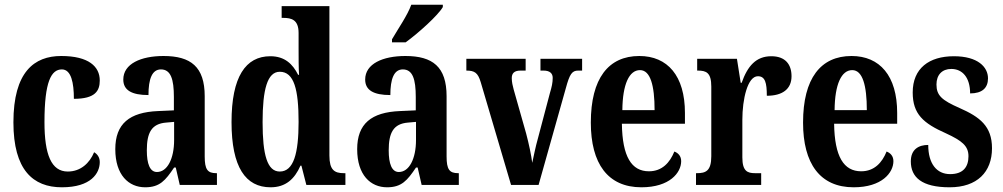

<svg xmlns="http://www.w3.org/2000/svg" viewBox="-20 -786 4261 816"><path d="M243 10C367 10 404 -50 404 -97C404 -117 394 -131 380 -139C361 -93 323 -57 268 -57C198 -57 169 -129 169 -267C169 -440 198 -491 243 -491C283 -491 294 -433 294 -366C385 -366 404 -400 404 -444C404 -503 357 -548 240 -548C126 -548 37 -481 37 -266C37 -64 120 10 243 10Z M597 10C659 10 683 -19 720 -74H727L744 0H902V-50H899C862 -50 850 -66 850 -121V-377C850 -502 791 -548 675 -548C579 -548 504 -515 504 -448C504 -403 539 -382 611 -382C611 -450 626 -491 664 -491C706 -491 719 -449 719 -374V-317L652 -314C530 -309 470 -260 470 -152C470 -42 527 10 597 10ZM647 -55C617 -55 604 -90 604 -147C604 -222 624 -260 686 -265L720 -268V-191C720 -111 691 -55 647 -55Z M1130 10C1194 10 1232 -25 1257 -82H1261L1282 0H1448V-50H1441C1401 -50 1380 -64 1380 -125V-760H1177V-710H1184C1219 -710 1249 -702 1249 -646V-578C1249 -539 1249 -499 1251 -468H1247C1224 -514 1190 -547 1129 -547C1024 -547 964 -460 964 -267C964 -75 1024 10 1130 10ZM1169 -57C1116 -57 1096 -127 1096 -267C1096 -405 1116 -481 1169 -481C1230 -481 1249 -405 1249 -268C1249 -134 1228 -57 1169 -57Z M1646 -619V-606H1704C1759 -646 1842 -721 1862 -756V-766H1728C1712 -721 1672 -664 1646 -619ZM1625 10C1687 10 1711 -19 1748 -74H1755L1772 0H1930V-50H1927C1890 -50 1878 -66 1878 -121V-377C1878 -502 1819 -548 1703 -548C1607 -548 1532 -515 1532 -448C1532 -403 1567 -382 1639 -382C1639 -450 1654 -491 1692 -491C1734 -491 1747 -449 1747 -374V-317L1680 -314C1558 -309 1498 -260 1498 -152C1498 -42 1555 10 1625 10ZM1675 -55C1645 -55 1632 -90 1632 -147C1632 -222 1652 -260 1714 -265L1748 -268V-191C1748 -111 1719 -55 1675 -55Z M2023 -437 2152 0H2269L2385 -412C2401 -471 2411 -486 2437 -486H2454V-536H2277V-486H2290C2317 -486 2329 -474 2329 -455C2329 -434 2325 -417 2317 -390L2267 -201C2255 -159 2248 -120 2242 -94C2238 -126 2228 -174 2216 -219L2163 -406C2159 -421 2155 -437 2155 -454C2155 -474 2165 -486 2192 -486H2214V-536H1962V-486C1997 -486 2011 -477 2023 -437Z M2706 10C2826 10 2875 -52 2875 -101C2875 -123 2862 -136 2846 -142C2827 -95 2794 -58 2738 -58C2664 -58 2625 -120 2623 -260H2891V-306C2891 -464 2817 -548 2697 -548C2566 -548 2491 -453 2491 -265C2491 -91 2563 10 2706 10ZM2762 -318H2625C2626 -428 2654 -488 2700 -488C2744 -488 2762 -423 2762 -318Z M2938 0H3215V-50H3189C3157 -50 3135 -58 3135 -117V-277C3135 -364 3157 -462 3201 -462C3232 -462 3239 -434 3239 -379C3305 -379 3344 -407 3344 -462C3344 -512 3318 -547 3258 -547C3193 -547 3157 -505 3132 -434H3128L3112 -536H2943V-486H2946C2982 -486 3003 -477 3003 -418V-122C3003 -59 2979 -50 2942 -50H2938Z M3608 10C3728 10 3777 -52 3777 -101C3777 -123 3764 -136 3748 -142C3729 -95 3696 -58 3640 -58C3566 -58 3527 -120 3525 -260H3793V-306C3793 -464 3719 -548 3599 -548C3468 -548 3393 -453 3393 -265C3393 -91 3465 10 3608 10ZM3664 -318H3527C3528 -428 3556 -488 3602 -488C3646 -488 3664 -423 3664 -318Z M4016 10C4133 10 4196 -55 4196 -156C4196 -250 4144 -289 4058 -327C3983 -360 3960 -380 3960 -427C3960 -468 3984 -493 4023 -493C4070 -493 4103 -457 4103 -389C4154 -389 4179 -412 4179 -453C4179 -501 4136 -547 4034 -547C3929 -547 3859 -496 3859 -393C3859 -301 3904 -262 4001 -219C4068 -188 4096 -166 4096 -122C4096 -76 4073 -46 4018 -46C3961 -46 3925 -90 3925 -170C3885 -170 3851 -152 3851 -100C3851 -33 3897 10 4016 10Z"/></svg>

Font: Noto Serif Myanmar ExtraCondensed
Style: Bold
Weight: 700
Width: 2
Designer: Ben Mitchell and the Monotype Design Team
Foundry: Monotype Imaging Inc.
Version: Version 2.106